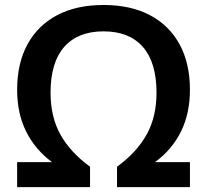

<svg xmlns="http://www.w3.org/2000/svg" viewBox="-20 -770 852 790"><path d="M50.5 0V-103H194Q125 -154 87.8 -228.5Q50.5 -303 50.5 -400.5Q50.5 -509.5 93.2 -587.8Q136 -666 215.5 -707.8Q295 -749.5 406 -749.5Q517 -749.5 596.5 -707.8Q676 -666 718.8 -587.8Q761.5 -509.5 761.5 -400.5Q761.5 -303 724.5 -228.5Q687.5 -154 618 -103H761.5V0H461.5V-84Q543 -143.5 583.5 -216.5Q624 -289.5 624 -388.5Q624 -513 567.8 -577Q511.5 -641 406 -641Q300.5 -641 244.2 -577Q188 -513 188 -388.5Q188 -289.5 228.5 -216.5Q269 -143.5 350.5 -84V0Z"/></svg>

Font: Encode Sans Semi Expanded SemiBold
Style: Regular
Weight: 600
Width: 6
Designer: Multiple Designers
Foundry: Impallari Type
Version: Version 3.000; ttfautohint (v1.8.3) -l 8 -r 50 -G 200 -x 14 